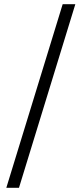

<svg xmlns="http://www.w3.org/2000/svg" viewBox="-20 -730 390 910"><path d="M10 160 277 -710H337L70 160Z"/></svg>

Font: Toshiba Sans
Style: Regular
Weight: 400
Designer: Paul D. Hunt
Foundry: Toshiba Corporation
Version: Version 2.020;PS 2.0;hotconv 1.0.86;makeotf.lib2.5.63406